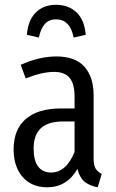

<svg xmlns="http://www.w3.org/2000/svg" viewBox="-20 -774 489 806"><path d="M214.8 -692.9Q186.5 -692.9 168.9 -674.1Q151.4 -655.3 143.1 -616.2L92.8 -627.9Q97.7 -689.5 130.4 -721.7Q163.1 -753.9 214.8 -753.9Q268.1 -753.9 301.5 -721.7Q335 -689.5 339.8 -627.9L289.1 -616.2Q274.4 -692.9 214.8 -692.9ZM373 -108.9Q373 -80.6 381.1 -66.9Q389.2 -53.2 407.2 -43.9L390.1 12.2Q354 5.4 333.7 -12.2Q313.5 -29.8 305.2 -64.9Q260.7 12.2 178.2 12.2Q112.8 12.2 75 -31.2Q37.1 -74.7 37.1 -147Q37.1 -230.5 88.4 -274.7Q139.6 -318.8 236.8 -318.8H293V-369.1Q293 -422.4 272 -447.3Q251 -472.2 207 -472.2Q156.7 -472.2 87.9 -444.8L66.9 -502Q146 -537.1 216.8 -537.1Q295.4 -537.1 334.2 -494.1Q373 -451.2 373 -373ZM193.8 -49.8Q258.3 -49.8 293 -136.2V-264.2H246.1Q182.1 -264.2 151.6 -235.8Q121.1 -207.5 121.1 -149.9Q121.1 -100.1 140.1 -75Q159.2 -49.8 193.8 -49.8Z"/></svg>

Font: Fira Sans Compressed Book
Style: Regular
Weight: 350
Width: 1
Designer: Carrois Corporate & Edenspiekermann AG
Foundry: Carrois Corporate GbR & Edenspiekermann AG
Version: Version 4.203;PS 004.203;hotconv 1.0.88;makeotf.lib2.5.64775